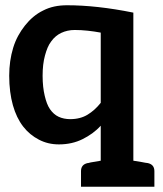

<svg xmlns="http://www.w3.org/2000/svg" viewBox="-20 -542 618 730"><path d="M542 78C541 78 537 77 534 77C531 77 526 75 518 74C510 73 499 71 487 69V-333V-494C393 -513 309 -522 235 -522C201 -522 171 -516 144 -502C117 -489 94 -469 75 -445C56 -421 40 -393 30 -360C20 -327 15 -292 15 -254C15 -212 20 -174 29 -142C38 -110 51 -83 68 -61C85 -39 105 -23 128 -11C151 1 176 7 204 7C238 7 268 0 294 -13C320 -26 343 -42 363 -64V69C350 71 341 73 334 74C327 75 322 76 319 77C316 78 314 78 313 78C296 82 288 92 288 109V168H364H487H567V109C567 92 559 82 542 78ZM313 -106C295 -95 273 -89 247 -89C231 -89 216 -92 203 -98C190 -104 179 -114 170 -127C161 -140 155 -157 150 -178C145 -199 142 -224 142 -254C142 -284 145 -309 151 -331C157 -353 164 -371 175 -385C185 -399 198 -410 213 -417C228 -424 245 -428 264 -428C297 -428 330 -424 363 -418V-151C347 -131 331 -117 313 -106Z"/></svg>

Font: SVN-Aleo
Style: Bold
Weight: 700
Designer: Alessio Laiso
Version: Version 1.2.2